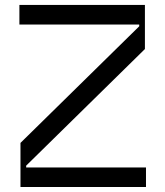

<svg xmlns="http://www.w3.org/2000/svg" viewBox="-20 -747 661 767"><path d="M61.8 0V-176.1L536.2 -642V-649.1H57.5V-727.3H558.9V-551.1L84.5 -85.2V-78.1H563.2V0Z"/></svg>

Font: Riot Sans
Style: Regular
Weight: 400
Designer: Rasmus Andersson
Foundry: rsms
Version: Version 3.005